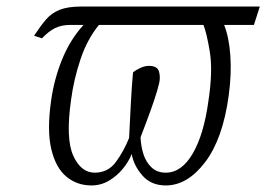

<svg xmlns="http://www.w3.org/2000/svg" viewBox="-20 -556 813 586"><path d="M259 10Q215 10 182.5 -17Q150 -44 136.5 -101Q123 -158 136 -249Q145 -314 169.5 -374.5Q194 -435 235 -480H196Q168 -480 148.5 -470.5Q129 -461 108 -439L84 -447Q103 -476 120 -496Q137 -516 162 -526Q187 -536 227 -536H773L755 -480H664Q679 -443 683 -386.5Q687 -330 678 -264Q660 -132 606 -61Q552 10 486 10Q441 10 414.5 -20.5Q388 -51 382 -86Q373 -63 355 -41Q337 -19 312.5 -4.5Q288 10 259 10ZM486 -29Q534 -29 568 -87Q602 -145 616 -247Q630 -339 620.5 -397Q611 -455 601 -480H282Q246 -436 225.5 -374.5Q205 -313 197 -252Q180 -133 203.5 -81Q227 -29 269 -29Q310 -29 334 -62Q358 -95 374 -135Q377 -194 379.5 -243Q382 -292 386 -335Q394 -342 408 -348.5Q422 -355 434 -355Q460 -355 465 -338.5Q470 -322 466 -303Q461 -281 450.5 -250Q440 -219 428.5 -188.5Q417 -158 409 -137Q410 -111 417.5 -86.5Q425 -62 442 -45.5Q459 -29 486 -29Z"/></svg>

Font: Noto Serif ExtraCondensed Light
Style: Italic
Weight: 300
Width: 2
Italic angle: -12°
Designer: Monotype Design Team
Foundry: Monotype Imaging Inc.
Version: Version 2.014; ttfautohint (v1.8.4.7-5d5b)